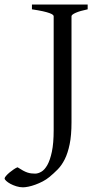

<svg xmlns="http://www.w3.org/2000/svg" viewBox="-113 -635 438 841"><path d="M271 -594.2Q237.8 -587.4 219 -579.1Q200.2 -570.8 200.2 -564V-100.1Q200.2 -42 192.1 -3.2Q184.1 35.6 170.7 62.5Q157.2 89.4 139.6 107.2Q122.1 125 103 140.6Q89.8 151.4 74 159.7Q58.1 168 42 173.8Q25.9 179.7 11.5 182.6Q-2.9 185.5 -12.2 185.5Q-26.9 185.5 -41.5 180.9Q-56.2 176.3 -67.4 170.2Q-78.6 164.1 -85.7 157.5Q-92.8 150.9 -92.8 146.5Q-92.8 142.6 -86.4 135.3Q-80.1 127.9 -71.3 120.6Q-62.5 113.3 -52.7 106.7Q-43 100.1 -36.1 97.7Q-22.5 106.4 -12.2 112.1Q-2 117.7 6.8 120.6Q15.6 123.5 23.7 124.5Q31.7 125.5 41 125.5Q53.7 125.5 68.1 117.2Q82.5 108.9 94.5 87.6Q106.4 66.4 114.3 29.3Q122.1 -7.8 122.1 -64.9V-564Q122.1 -566.9 118.2 -570.3Q114.3 -573.7 103.8 -577.6Q93.3 -581.5 74.7 -585.7Q56.2 -589.8 26.9 -594.2V-615.2H271Z"/></svg>

Font: Gentium Plus Am
Style: Regular
Weight: 400
Designer: J. Victor Gaultney, Annie Olsen, Iska Routamaa, Becca Hirsbrunner
Foundry: SIL International
Version: Version 5.000